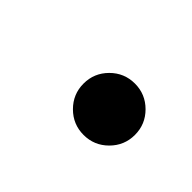

<svg xmlns="http://www.w3.org/2000/svg" viewBox="-36 -456 243 243"><g transform="rotate(45 86.0 -334.0)"><path d="M109 -288Q90 -288 76.5 -301.5Q63 -315 63 -334Q63 -353 76.5 -366.5Q90 -380 109 -380Q128 -380 141.5 -366.5Q155 -353 155 -334Q155 -315 141.5 -301.5Q128 -288 109 -288Z"/></g></svg>

Font: Stick No Bills Light
Style: Regular
Weight: 300
Version: Version 2.000